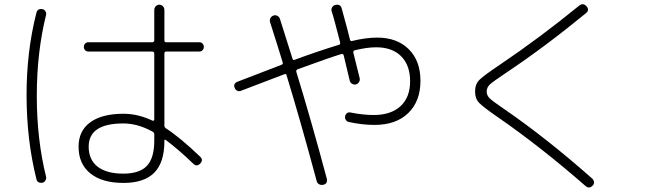

<svg xmlns="http://www.w3.org/2000/svg" viewBox="-20 -804 3040 889"><path d="M550.8 -232.4Q390.6 -232.4 390.6 -125Q390.6 -64.5 432.1 -32.2Q473.6 0 550.8 0Q626 0 660.2 -36.1Q694.3 -72.3 694.3 -152.3V-181.6Q694.3 -190.4 686.5 -194.3Q618.2 -232.4 550.8 -232.4ZM551.8 43Q453.1 43 398.4 -1Q343.8 -44.9 343.8 -125Q343.8 -198.2 397.9 -237.8Q452.1 -277.3 551.8 -277.3Q619.1 -277.3 686.5 -245.1Q688.5 -244.1 691.4 -245.6Q694.3 -247.1 694.3 -250V-555.7Q694.3 -564.5 685.5 -565.4H388.7Q379.9 -565.4 374 -571.8Q368.2 -578.1 368.2 -586.9Q368.2 -595.7 374 -602.1Q379.9 -608.4 388.7 -608.4H685.5Q693.4 -608.4 694.3 -617.2V-757.8Q694.3 -767.6 701.2 -774.9Q708 -782.2 717.8 -782.2Q727.5 -782.2 734.4 -774.9Q741.2 -767.6 741.2 -757.8V-617.2Q741.2 -608.4 749 -608.4H903.3Q912.1 -608.4 918 -602.1Q923.8 -595.7 923.8 -586.9Q923.8 -578.1 918 -571.8Q912.1 -565.4 903.3 -565.4H749Q741.2 -565.4 741.2 -555.7V-222.7Q741.2 -214.8 748 -210Q814.5 -167 907.2 -78.1Q922.9 -62.5 906.7 -46.4Q890.6 -30.3 875 -45.9Q803.7 -114.3 747.1 -156.2Q741.2 -160.2 741.2 -152.3V-150.4Q741.2 -51.8 694.3 -4.4Q647.5 43 551.8 43ZM175.8 42Q152.3 44.9 148.4 24.4Q103.5 -155.3 103 -359.9Q102.5 -564.5 148.4 -744.1Q153.3 -765.6 175.8 -761.7Q184.6 -760.7 189.9 -752.4Q195.3 -744.1 193.4 -735.4Q150.4 -562.5 150.4 -360.4Q150.4 -158.2 193.4 14.6Q195.3 23.4 189.9 32.2Q184.6 41 175.8 42Z M1066.4 -397.5Q1058.6 -417 1080.1 -425.8Q1276.4 -502 1283.2 -503.9Q1291 -506.8 1289.1 -514.6Q1270.5 -576.2 1230.5 -701.2Q1227.5 -710.9 1231.9 -719.7Q1236.3 -728.5 1246.1 -731.9Q1255.9 -735.4 1264.6 -730.5Q1273.4 -725.6 1276.4 -715.8Q1295.9 -655.3 1334 -533.2Q1335.9 -523.4 1344.7 -527.3Q1450.2 -566.4 1549.8 -596.7Q1556.6 -598.6 1554.7 -608.4Q1550.8 -624 1543 -653.3Q1535.2 -682.6 1528.8 -707Q1522.5 -731.4 1515.6 -752Q1512.7 -761.7 1518.1 -770.5Q1523.4 -779.3 1533.2 -781.2Q1557.6 -786.1 1562.5 -763.7Q1593.8 -650.4 1600.6 -620.1Q1602.5 -612.3 1610.4 -614.3Q1673.8 -629.9 1726.6 -629.9Q1818.4 -629.9 1872.6 -576.2Q1926.8 -522.5 1926.8 -429.7Q1926.8 -335 1870.1 -280.3Q1813.5 -225.6 1713.9 -225.6Q1656.2 -225.6 1594.7 -239.3Q1585.9 -241.2 1581.1 -249Q1576.2 -256.8 1578.1 -266.1Q1580.1 -275.4 1586.9 -280.3Q1593.8 -285.2 1602.5 -283.2Q1660.2 -271.5 1710.9 -271.5Q1790 -271.5 1834.5 -312.5Q1878.9 -353.5 1878.9 -427.7Q1878.9 -502 1837.4 -543.5Q1795.9 -585 1721.7 -585Q1678.7 -585 1623 -571.3Q1614.3 -569.3 1616.2 -559.6Q1645.5 -442.4 1645.5 -441.4Q1647.5 -432.6 1642.1 -423.8Q1636.7 -415 1627.9 -413.1Q1619.1 -411.1 1610.4 -416Q1601.6 -420.9 1599.6 -429.7Q1590.8 -467.8 1571.3 -547.9Q1569.3 -555.7 1560.5 -553.7Q1516.6 -541 1358.4 -483.4Q1350.6 -479.5 1351.6 -472.7Q1420.9 -247.1 1493.2 23.4Q1498 47.9 1475.6 51.8Q1465.8 53.7 1457 48.8Q1448.2 43.9 1446.3 34.2Q1370.1 -249 1306.6 -456.1Q1304.7 -463.9 1295.9 -460Q1105.5 -387.7 1096.2 -383.8Q1086.9 -379.9 1078.6 -383.8Q1070.3 -387.7 1066.4 -397.5Z M2283.2 -262.7Q2216.8 -308.6 2198.2 -328.1Q2179.7 -347.7 2179.7 -379.9Q2179.7 -414.1 2199.7 -434.1Q2219.7 -454.1 2293.9 -503.9Q2480.5 -629.9 2662.1 -778.3Q2679.7 -792 2695.3 -775.4Q2710.9 -757.8 2693.4 -743.2Q2502.9 -586.9 2323.2 -466.8Q2264.6 -427.7 2249 -413.6Q2233.4 -399.4 2233.4 -379.9Q2233.4 -363.3 2246.1 -350.1Q2258.8 -336.9 2310.5 -301.8Q2508.8 -166 2722.7 23.4Q2729.5 30.3 2730.5 39.6Q2731.4 48.8 2723.6 55.7Q2708 72.3 2690.4 56.6Q2481.4 -126 2283.2 -262.7Z"/></svg>

Font: Rounded-X Mgen+ 1m light
Style: Regular
Weight: 200
Designer: [Source Han Sans]
Ryoko NISHIZUKA  (kana & ideographs); Paul D. Hunt (Latin, Greek & Cyrillic); Wenlong ZHANG  (bopomofo
Version: Version 1.059.20150602